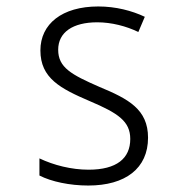

<svg xmlns="http://www.w3.org/2000/svg" viewBox="-20 -563 570 594"><path d="M253 11C368 11 438 -42 438 -137C438 -225 377 -257 288 -294C201 -332 160 -354 160 -409C160 -463 205 -494 281 -494C325 -494 371 -482 408 -464L428 -511C388 -530 338 -543 284 -543C172 -543 105 -489 105 -407C105 -321 167 -289 258 -250C345 -213 383 -188 383 -133C383 -73 341 -38 254 -38C201 -38 146 -52 102 -73V-20C139 -1 196 11 253 11Z"/></svg>

Font: Noto Sans Mono Condensed Light
Style: Regular
Weight: 300
Width: 3
Designer: Monotype Design Team
Foundry: Monotype Imaging Inc.
Version: Version 2.014